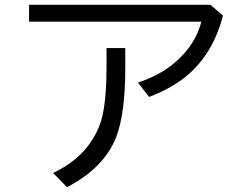

<svg xmlns="http://www.w3.org/2000/svg" viewBox="-20 -756 1040 806"><path d="M102.1 -735.8H863.3L916 -690.9Q874 -527.8 761.2 -435.5Q699.2 -384.8 606 -349.1L559.1 -409.2Q698.2 -454.6 774.9 -558.6Q810.1 -606.9 825.2 -665H102.1ZM427.2 -554.2H505.9V-472.2Q505.9 -280.3 468.3 -182.1Q418 -51.8 261.2 29.8L203.1 -29.8Q310.5 -81.5 362.8 -162.1Q398.4 -216.3 410.6 -272.5Q427.2 -349.1 427.2 -472.2Z"/></svg>

Font: BIZ UDGothic
Style: Regular
Weight: 400
Monospace: yes
Designer: TypeBank Co., Ltd.
Foundry: Morisawa Inc.
Version: Version 1.05